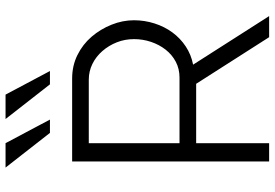

<svg xmlns="http://www.w3.org/2000/svg" viewBox="-169 -821 990 692"><g transform="rotate(-90 326.0 -475.0)"><path d="M90 0V-710H389Q435 -710 473.5 -691Q512 -672 539.5 -640Q567 -608 583 -568Q599 -528 599 -487Q599 -449 587.5 -413Q576 -377 555 -348.5Q534 -320 504.5 -300.5Q475 -281 439 -274L614 0H538L370 -263H156V0ZM156 -323H392Q424 -323 449.5 -336.5Q475 -350 493 -373Q511 -396 521 -425.5Q531 -455 531 -487Q531 -520 519.5 -549Q508 -578 488 -601Q468 -624 441.5 -637Q415 -650 385 -650H156ZM193 -790H241L156 -950H68ZM368 -790H416L331 -950H243Z"/></g></svg>

Font: Rising Sun Light
Style: Regular
Weight: 300
Designer: Matt McInerney, Pablo Impallari, Rodrigo Fuenzalida (Raleway font), Stephen Hutchings (Greek), Cristiano Sobral (main ch
Foundry: The Rising Sun Project Authors
Version: Version 4.327; ttfautohint (v1.8.4.7-5d5b-dirty)